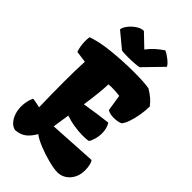

<svg xmlns="http://www.w3.org/2000/svg" viewBox="-294 -1076 1176 1176"><g transform="rotate(45 293.5 -488.0)"><path d="M32.7 -204.1Q41 -204.1 58.8 -200.9Q76.7 -197.8 96.2 -192.9Q93.3 -324.7 93.3 -409.2Q93.3 -514.2 97.2 -588.4L22 -598.6Q15.6 -616.7 12.2 -638.4Q8.8 -660.2 8.8 -680.7Q8.8 -696.3 11.2 -714.8Q69.3 -736.8 164.3 -746.8Q259.3 -756.8 356 -756.8Q447.3 -756.8 488.3 -748.5Q514.6 -732.4 534.4 -716.1Q554.2 -699.7 572.3 -675.8Q572.3 -641.6 565.7 -601.8Q559.1 -562 547.6 -528.8Q536.1 -495.6 522.9 -481Q511.7 -475.6 498 -472.9Q484.4 -470.2 464.4 -470.2Q446.8 -470.2 434.3 -473.4Q421.9 -476.6 410.6 -482.9L394 -589.4Q363.3 -594.2 320.8 -594.2Q309.1 -594.2 297.4 -592.8Q295.4 -522 277.3 -399.9Q385.7 -418 462.4 -426.3Q481.9 -396.5 481.9 -353.5Q481.9 -325.2 474.1 -298.8Q466.3 -272.5 457 -262.2Q436.5 -258.8 408.2 -258.8Q371.6 -258.8 332.3 -265.1Q293 -271.5 258.8 -283.7L252.4 -242.2Q246.6 -207.5 242.2 -173.8L551.3 -191.9Q558.6 -185.1 563.7 -164.6Q568.8 -144 568.8 -119.6Q568.8 -80.6 553.2 -51.3Q537.6 -22 512 -6.1Q486.3 9.8 457 9.8Q427.7 9.8 377.2 -3.2Q326.7 -16.1 279.1 -35.6Q231.4 -55.2 209 -73.2Q186.5 -34.2 159.9 -13.7Q133.3 6.8 91.3 9.8Q70.3 6.3 52.7 -11.7Q35.2 -29.8 24.9 -58.1Q14.6 -86.4 14.6 -119.6Q14.6 -163.1 32.7 -204.1ZM109.4 -880.9Q110.4 -898.4 128.9 -922.4Q147.5 -946.3 173.1 -962.6Q198.7 -979 219.7 -977.5L301.8 -898.9Q321.3 -924.8 344.2 -945.8Q367.2 -966.8 396.5 -986.3Q417 -977.5 441.9 -957.8Q466.8 -938 474.6 -921.9L357.9 -801.8Q347.2 -798.8 319.8 -796.9Q292.5 -794.9 263.2 -794.9Q224.1 -794.9 209.5 -797.9Z"/></g></svg>

Font: Kavoon
Style: Regular
Weight: 400
Designer: Viktoriya Grabowska
Foundry: Viktoriya Grabowska
Version: Version 1.004; ttfautohint (v1.4.1)